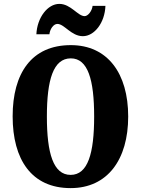

<svg xmlns="http://www.w3.org/2000/svg" viewBox="-20 -957 724 987"><path d="M406 -771C465 -771 519 -840 522 -927H456C453 -900 432 -874 415 -874C380 -874 344 -937 285 -937C225 -937 171 -867 167 -781H234C237 -808 255 -834 275 -834C311 -834 346 -771 406 -771ZM343 10C533 10 639 -137 639 -358C639 -580 533 -725 344 -725C142 -725 45 -580 45 -359C45 -137 142 10 343 10ZM343 -58C254 -58 221 -169 221 -358C221 -547 254 -657 344 -657C432 -657 464 -547 464 -358C464 -169 432 -58 343 -58Z"/></svg>

Font: Noto Serif Myanmar ExtraCondensed Black
Style: Regular
Weight: 900
Width: 2
Designer: Ben Mitchell and the Monotype Design Team
Foundry: Monotype Imaging Inc.
Version: Version 2.106